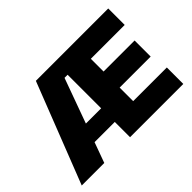

<svg xmlns="http://www.w3.org/2000/svg" viewBox="-132 -1020 1312 1312"><g transform="rotate(-45 523.5 -364.0)"><path d="M22.5 0 306.6 -727.5H1005.9V-568.4H678.7V-445.3H978.5V-290H678.7V-159.2H1003.9V0H489.3V-147.5H293.9L240.2 0ZM341.8 -279.3H489.3V-603.5H459.5Z"/></g></svg>

Font: Inter Black
Style: Regular
Weight: 900
Designer: Rasmus Andersson
Foundry: rsms
Version: Version 4.000;git-a52131595